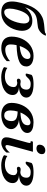

<svg xmlns="http://www.w3.org/2000/svg" viewBox="1194 -1970 789 3216"><g transform="rotate(90 1588.0 -361.5)"><path d="M185.5 10.7Q133.8 10.7 99.1 -2.9Q64.5 -16.6 43.5 -40.5Q22.5 -64.5 13.4 -97.4Q4.4 -130.4 4.4 -168.5Q4.4 -205.1 11 -244.1Q17.6 -283.2 28.3 -323.7Q45.9 -389.6 67.6 -444.6Q89.4 -499.5 117.9 -543.5Q146.5 -587.4 183.1 -620.6Q219.7 -653.8 267.1 -675.8Q293.9 -688 324.2 -695.1Q354.5 -702.1 384.5 -705.8Q414.6 -709.5 442.1 -711.4Q469.7 -713.4 491.5 -715.8Q513.2 -718.3 526.9 -722.9Q540.5 -727.5 543 -736.3H577.1Q571.3 -713.4 557.1 -691.4Q543 -669.4 523.7 -651.4Q504.4 -633.3 481.4 -620.4Q458.5 -607.4 435.1 -603Q404.8 -597.2 373.8 -594.7Q342.8 -592.3 312.3 -587.4Q281.7 -582.5 252.2 -571.8Q222.7 -561 195.8 -539.1Q168.9 -517.1 145 -480.5Q121.1 -443.8 102.1 -387.2Q122.1 -414.1 146.7 -436.5Q171.4 -459 200.2 -475.1Q229 -491.2 261.2 -500.2Q293.5 -509.3 328.1 -509.3Q372.1 -509.3 403.6 -496.1Q435.1 -482.9 455.6 -459.5Q476.1 -436 485.8 -404.3Q495.6 -372.6 495.6 -335.9Q495.6 -291.5 482.4 -243.2Q468.3 -190.4 443.1 -144.3Q418 -98.1 381.3 -63.7Q344.7 -29.3 295.9 -9.3Q247.1 10.7 185.5 10.7ZM143.1 -254.4Q133.3 -219.2 128.4 -188.2Q123.5 -157.2 123.5 -130.9Q123.5 -87.9 137.7 -63Q151.9 -38.1 182.6 -38.1Q208.5 -38.1 233.4 -53Q258.3 -67.9 280.8 -96.2Q303.2 -124.5 322.3 -165.3Q341.3 -206.1 355.5 -257.8Q372.6 -320.8 372.6 -365.7Q372.6 -411.1 354.7 -435.5Q336.9 -460 300.3 -460Q274.4 -460 251.2 -445.3Q228 -430.7 208.3 -404.1Q188.5 -377.4 172.1 -339.4Q155.8 -301.3 143.1 -254.4Z M592.8 -161.1Q592.8 -208.5 602.8 -254.2Q612.8 -299.8 631.8 -340.6Q650.9 -381.3 678.7 -416Q706.5 -450.7 742.2 -475.8Q777.8 -501 821.3 -515.1Q864.7 -529.3 914.6 -529.3Q959.5 -529.3 992.9 -520Q1026.4 -510.7 1048.6 -494.6Q1070.8 -478.5 1081.8 -456.8Q1092.8 -435.1 1092.8 -410.2Q1092.8 -371.1 1074 -341.6Q1055.2 -312 1012.9 -291.5Q970.7 -271 902.6 -259.5Q834.5 -248 735.4 -245.1Q723.6 -192.4 723.6 -144.5Q723.6 -101.6 745.8 -78.6Q768.1 -55.7 812 -55.7Q836.4 -55.7 862.3 -61.3Q888.2 -66.9 913.3 -77.6Q938.5 -88.4 961.7 -103.3Q984.9 -118.2 1003.9 -136.7V-80.6Q989.3 -65.4 968 -49.3Q946.8 -33.2 919.2 -19.8Q891.6 -6.3 857.7 2.2Q823.7 10.7 784.2 10.7Q737.3 10.7 701.4 -1Q665.5 -12.7 641.4 -34.9Q617.2 -57.1 605 -89.1Q592.8 -121.1 592.8 -161.1ZM967.3 -429.7Q967.3 -450.2 955.6 -464.1Q943.8 -478 916 -478Q887.7 -478 862.5 -463.4Q837.4 -448.7 816.4 -423.8Q795.4 -398.9 778.6 -366.2Q761.7 -333.5 750 -297.9Q807.1 -302.2 848.4 -312.7Q889.6 -323.2 916 -339.8Q942.4 -356.4 954.8 -379.2Q967.3 -401.9 967.3 -429.7Z M1386.7 -481.4Q1361.3 -481.4 1343.5 -475.1Q1325.7 -468.8 1312.5 -459.5Q1299.3 -450.2 1289.3 -439.2Q1279.3 -428.2 1270.3 -418.9Q1261.2 -409.7 1251.5 -403.3Q1241.7 -397 1228.5 -397Q1219.2 -397 1215.6 -400.1Q1211.9 -403.3 1211.9 -409.7Q1211.9 -416.5 1215.8 -430.7L1231.4 -489.3Q1233.4 -497.6 1242.9 -503.9Q1252.4 -510.3 1266.4 -514.6Q1280.3 -519 1296.9 -522Q1313.5 -524.9 1330.3 -526.4Q1347.2 -527.8 1362.8 -528.6Q1378.4 -529.3 1389.6 -529.3Q1435.1 -529.3 1475.8 -522.5Q1516.6 -515.6 1547.4 -501Q1578.1 -486.3 1596.2 -463.9Q1614.3 -441.4 1614.3 -410.2Q1614.3 -382.8 1601.8 -360.4Q1589.4 -337.9 1566.4 -321.8Q1543.5 -305.7 1510.5 -296.4Q1477.5 -287.1 1436.5 -285.6Q1474.1 -283.7 1499.8 -274.2Q1525.4 -264.6 1541.3 -250.2Q1557.1 -235.8 1564 -218Q1570.8 -200.2 1570.8 -181.2Q1570.8 -135.3 1548.1 -99.4Q1525.4 -63.5 1485.6 -38.6Q1445.8 -13.7 1390.9 -0.7Q1335.9 12.2 1271.5 12.2Q1252 12.2 1229 9.5Q1206.1 6.8 1183.1 1Q1160.2 -4.9 1139.4 -13.9Q1118.7 -22.9 1103.5 -35.6L1116.7 -90.8Q1128.9 -80.6 1145.5 -73Q1162.1 -65.4 1181.2 -60.1Q1200.2 -54.7 1220.2 -52Q1240.2 -49.3 1259.3 -49.3Q1295.9 -49.3 1328.6 -58.3Q1361.3 -67.4 1385.5 -86.2Q1409.7 -105 1423.8 -133.1Q1438 -161.1 1438 -199.2Q1438 -208.5 1434.3 -218.8Q1430.7 -229 1421.9 -237.3Q1413.1 -245.6 1398.4 -251.2Q1383.8 -256.8 1361.8 -256.8Q1353.5 -254.4 1345 -252.4Q1336.4 -250.5 1328.6 -250.5Q1315.9 -250.5 1306.4 -257.1Q1296.9 -263.7 1296.9 -275.9Q1296.9 -286.6 1301 -293.7Q1305.2 -300.8 1311.5 -305.2Q1317.9 -309.6 1325.9 -311.5Q1334 -313.5 1341.8 -313.5Q1354.5 -313.5 1364.5 -311.8Q1374.5 -310.1 1384.8 -308.1Q1404.3 -308.1 1421.9 -314Q1439.5 -319.8 1452.4 -332.3Q1465.3 -344.7 1472.9 -364.5Q1480.5 -384.3 1480.5 -411.6Q1480.5 -432.1 1473.4 -445.6Q1466.3 -459 1453.9 -467Q1441.4 -475.1 1424.3 -478.3Q1407.2 -481.4 1386.7 -481.4Z M1985.8 -285.2Q2020.5 -281.7 2049.3 -270.8Q2078.1 -259.8 2098.6 -242.9Q2119.1 -226.1 2130.6 -204.1Q2142.1 -182.1 2142.1 -157.2Q2142.1 -116.7 2121.3 -85.2Q2100.6 -53.7 2066.9 -32.5Q2033.2 -11.2 1990.7 -0.2Q1948.2 10.7 1904.8 10.7Q1865.7 10.7 1829.3 1.5Q1793 -7.8 1764.9 -28.3Q1736.8 -48.8 1719.7 -81.5Q1702.6 -114.3 1702.6 -161.1Q1702.6 -203.6 1711.7 -247.6Q1720.7 -291.5 1738.5 -332.5Q1756.3 -373.5 1783.2 -409.4Q1810.1 -445.3 1846.2 -471.9Q1882.3 -498.5 1927.7 -513.9Q1973.1 -529.3 2027.3 -529.3Q2058.6 -529.3 2090.6 -524.4Q2122.6 -519.5 2148.4 -507.6Q2174.3 -495.6 2190.7 -475.6Q2207 -455.6 2207 -424.8Q2207 -397.5 2192.6 -373.8Q2178.2 -350.1 2150.4 -331.8Q2122.6 -313.5 2081.3 -301.3Q2040 -289.1 1985.8 -285.2ZM1829.6 -143.6Q1829.6 -111.3 1836.7 -90.8Q1843.8 -70.3 1855.7 -58.6Q1867.7 -46.9 1882.8 -42.5Q1897.9 -38.1 1914.1 -38.1Q1931.2 -38.1 1948 -44.7Q1964.8 -51.3 1978 -66.2Q1991.2 -81.1 1999.5 -105Q2007.8 -128.9 2007.8 -163.1Q2007.8 -189.9 1997.8 -208.5Q1987.8 -227.1 1967.8 -238.8Q1947.8 -250.5 1917.7 -256.3Q1887.7 -262.2 1847.2 -263.2Q1838.9 -233.9 1834.2 -203.9Q1829.6 -173.8 1829.6 -143.6ZM2077.6 -433.1Q2077.6 -455.1 2064.5 -466.6Q2051.3 -478 2030.3 -478Q2007.8 -478 1984.6 -465.3Q1961.4 -452.6 1939.5 -429.9Q1917.5 -407.2 1897.9 -376.5Q1878.4 -345.7 1863.8 -310.1Q1914.6 -311.5 1954.3 -318.6Q1994.1 -325.7 2021.5 -340.1Q2048.8 -354.5 2063.2 -377.4Q2077.6 -400.4 2077.6 -433.1Z M2406.7 -656.7Q2415.5 -689.5 2440.2 -708Q2464.8 -726.6 2496.1 -726.6Q2526.4 -726.6 2543.9 -712.2Q2561.5 -697.8 2561.5 -671.4Q2561.5 -648.4 2553 -630.9Q2544.4 -613.3 2530.8 -601.6Q2517.1 -589.8 2500 -584Q2482.9 -578.1 2465.8 -578.1Q2436.5 -578.1 2419.7 -591.6Q2402.8 -605 2402.8 -631.3Q2402.8 -642.1 2406.7 -656.7ZM2369.1 -433.6Q2374.5 -454.1 2374.5 -463.9Q2374.5 -474.6 2369.6 -478.3Q2364.7 -481.9 2356 -481.9H2342.3L2352.1 -518.6H2521.5L2423.3 -157.2Q2415 -126.5 2412.1 -109.6Q2409.2 -92.8 2409.2 -85.9Q2409.2 -71.3 2415.5 -64.9Q2421.9 -58.6 2432.1 -58.6Q2443.4 -58.6 2457 -65.2Q2470.7 -71.8 2484.9 -82.3Q2499 -92.8 2512 -106.2Q2524.9 -119.6 2534.7 -133.3V-77.1Q2518.6 -55.7 2499 -39.3Q2479.5 -22.9 2458.5 -12Q2437.5 -1 2416 4.9Q2394.5 10.7 2374.5 10.7Q2356.9 10.7 2339.8 6.1Q2322.8 1.5 2309.3 -8.3Q2295.9 -18.1 2287.8 -33.2Q2279.8 -48.3 2279.8 -68.8Q2279.8 -89.8 2282.2 -106.9Q2284.7 -124 2290 -143.6Z M2862.3 -481.4Q2836.9 -481.4 2819.1 -475.1Q2801.3 -468.8 2788.1 -459.5Q2774.9 -450.2 2764.9 -439.2Q2754.9 -428.2 2745.8 -418.9Q2736.8 -409.7 2727.1 -403.3Q2717.3 -397 2704.1 -397Q2694.8 -397 2691.2 -400.1Q2687.5 -403.3 2687.5 -409.7Q2687.5 -416.5 2691.4 -430.7L2707 -489.3Q2709 -497.6 2718.5 -503.9Q2728 -510.3 2741.9 -514.6Q2755.9 -519 2772.5 -522Q2789.1 -524.9 2805.9 -526.4Q2822.8 -527.8 2838.4 -528.6Q2854 -529.3 2865.2 -529.3Q2910.6 -529.3 2951.4 -522.5Q2992.2 -515.6 3022.9 -501Q3053.7 -486.3 3071.8 -463.9Q3089.8 -441.4 3089.8 -410.2Q3089.8 -382.8 3077.4 -360.4Q3064.9 -337.9 3042 -321.8Q3019 -305.7 2986.1 -296.4Q2953.1 -287.1 2912.1 -285.6Q2949.7 -283.7 2975.3 -274.2Q3001 -264.6 3016.8 -250.2Q3032.7 -235.8 3039.6 -218Q3046.4 -200.2 3046.4 -181.2Q3046.4 -135.3 3023.7 -99.4Q3001 -63.5 2961.2 -38.6Q2921.4 -13.7 2866.5 -0.7Q2811.5 12.2 2747.1 12.2Q2727.5 12.2 2704.6 9.5Q2681.6 6.8 2658.7 1Q2635.7 -4.9 2615 -13.9Q2594.2 -22.9 2579.1 -35.6L2592.3 -90.8Q2604.5 -80.6 2621.1 -73Q2637.7 -65.4 2656.7 -60.1Q2675.8 -54.7 2695.8 -52Q2715.8 -49.3 2734.9 -49.3Q2771.5 -49.3 2804.2 -58.3Q2836.9 -67.4 2861.1 -86.2Q2885.3 -105 2899.4 -133.1Q2913.6 -161.1 2913.6 -199.2Q2913.6 -208.5 2909.9 -218.8Q2906.2 -229 2897.5 -237.3Q2888.7 -245.6 2874 -251.2Q2859.4 -256.8 2837.4 -256.8Q2829.1 -254.4 2820.6 -252.4Q2812 -250.5 2804.2 -250.5Q2791.5 -250.5 2782 -257.1Q2772.5 -263.7 2772.5 -275.9Q2772.5 -286.6 2776.6 -293.7Q2780.8 -300.8 2787.1 -305.2Q2793.5 -309.6 2801.5 -311.5Q2809.6 -313.5 2817.4 -313.5Q2830.1 -313.5 2840.1 -311.8Q2850.1 -310.1 2860.4 -308.1Q2879.9 -308.1 2897.5 -314Q2915 -319.8 2928 -332.3Q2940.9 -344.7 2948.5 -364.5Q2956.1 -384.3 2956.1 -411.6Q2956.1 -432.1 2949 -445.6Q2941.9 -459 2929.4 -467Q2917 -475.1 2899.9 -478.3Q2882.8 -481.4 2862.3 -481.4Z"/></g></svg>

Font: Arian AMU Serif
Style: Bold Italic
Weight: 700
Italic angle: -15°
Designer: Ruben Hakobyan (Tarumian)
Foundry: Ruben Hakobyan (Tarumian)
Version: Version 1.002